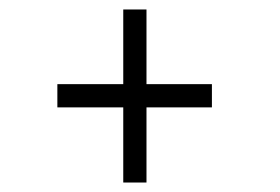

<svg xmlns="http://www.w3.org/2000/svg" viewBox="-20 -506 590 405"><path d="M240 -121V-279.5H101V-328.5H240V-486H289V-328.5H427V-279.5H289V-121Z"/></svg>

Font: Trispace SemiCondensed ExtraLight
Style: Regular
Weight: 200
Width: 4
Designer: Tyler Finck
Foundry: Etcetera Type Company
Version: Version 1.210; ttfautohint (v1.8.3)